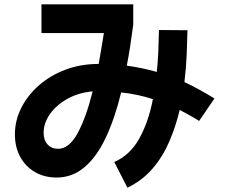

<svg xmlns="http://www.w3.org/2000/svg" viewBox="-20 -779 1040 889"><path d="M242 43Q185 43 141.5 17.5Q98 -8 73.5 -53Q49 -98 49 -157Q49 -221 78.5 -279.5Q108 -338 160.5 -384Q213 -430 283.5 -456.5Q354 -483 437 -483Q443 -517 449 -553Q455 -589 461 -626H172V-759H597V-665Q590 -615 583 -567Q576 -519 567 -475Q639 -465 706 -446Q711 -492 713 -540.5Q715 -589 716 -640L848 -639Q847 -590 844.5 -528Q842 -466 834 -399Q870 -382 904.5 -363Q939 -344 973 -323L902 -219Q880 -233 857.5 -245.5Q835 -258 812 -270Q794 -194 764 -124Q734 -54 686.5 1.5Q639 57 570 90L509 -29Q581 -60 624 -136Q667 -212 688 -320Q654 -331 617 -339Q580 -347 541 -351Q511 -229 469.5 -141Q428 -53 371.5 -5Q315 43 242 43ZM182 -164Q182 -130 200.5 -110Q219 -90 249 -90Q300 -90 339.5 -162.5Q379 -235 409 -356Q343 -350 291.5 -321Q240 -292 211 -250.5Q182 -209 182 -164Z"/></svg>

Font: Murecho SemiBold
Style: Regular
Weight: 600
Designer: Neil Summerour
Foundry: Positype
Version: Version 1.010; ttfautohint (v1.8.3)